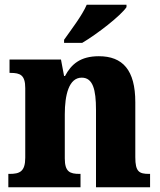

<svg xmlns="http://www.w3.org/2000/svg" viewBox="-20 -786 673 806"><path d="M249 -619V-606H325C388 -643 488 -721 511 -756V-766H344C325 -721 277 -659 249 -619ZM15 0H318V-56H314C273 -56 252 -65 252 -121V-306C252 -387 269 -460 323 -460C370 -460 383 -410 383 -325V0H610V-56H606C564 -56 548 -65 548 -126V-357C548 -492 495 -550 395 -550C317 -550 279 -516 253 -467H249L236 -536H20V-480H24C65 -480 86 -471 86 -416V-124C86 -65 62 -56 20 -56H15Z"/></svg>

Font: Noto Serif Georgian SemiCondensed ExtraBold
Style: Regular
Weight: 800
Width: 4
Designer: Monotype Design Team, Akaki Razmadze
Foundry: Google LLC
Version: Version 2.003